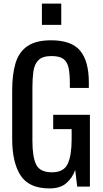

<svg xmlns="http://www.w3.org/2000/svg" viewBox="-20 -1042 575 1072"><path d="M256 10Q142 10 95 -62.5Q48 -135 48 -266V-537Q48 -626 66.5 -688.5Q85 -751 132.5 -784Q180 -817 265 -817Q379 -817 427.5 -759Q476 -701 476 -581V-551H370V-576Q370 -629 363 -662.5Q356 -696 334.5 -712.5Q313 -729 267 -729Q217 -729 194.5 -706Q172 -683 166.5 -643.5Q161 -604 161 -554V-254Q161 -166 182 -123Q203 -80 270 -80Q336 -80 358 -127Q380 -174 380 -265V-321H277V-401H482V0H411L400 -93Q384 -48 350 -19Q316 10 256 10ZM214 -903V-1022H322V-903Z"/></svg>

Font: Oswald
Style: Regular
Weight: 400
Designer: Vernon Adams
Foundry: Vernon Adams
Version: Version 4.103; ttfautohint (v1.8.3)